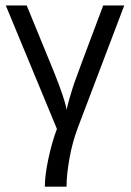

<svg xmlns="http://www.w3.org/2000/svg" viewBox="-20 -451 487 713"><path d="M227.1 242.2H146.5Q146.5 199.7 159.9 137.5Q173.3 75.2 191.4 27.8L1.5 -430.7H79.1L180.7 -183.1Q220.2 -84.5 228 -42.5H227.5Q229 -53.7 237.5 -83.5Q246.1 -113.3 255.1 -140.6Q264.2 -168 363.3 -430.7H441.4L269.5 22Q249.5 74.2 238.3 135.5Q227.1 196.8 227.1 242.2Z"/></svg>

Font: XL-Viking
Style: Regular
Weight: 400
Foundry: Ascender Corporation
Version: Version 1.10 March 23, 2015